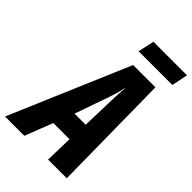

<svg xmlns="http://www.w3.org/2000/svg" viewBox="-322 -987 1084 1084"><g transform="rotate(45 220.0 -445.5)"><path d="M481 -794 501 -891H233L212 -794ZM278 -497Q286 -522 292.5 -544Q299 -566 303 -589H306Q303 -564 302 -541.5Q301 -519 300 -495L294 -289H205ZM93 0 158 -167H287L283 0H432L423 -717H245L-61 0Z"/></g></svg>

Font: Noto Sans UI Condensed ExtraBold
Style: Italic
Weight: 800
Width: 3
Designer: Monotype Design Team
Foundry: Monotype Imaging Inc.
Version: 1.001